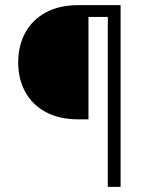

<svg xmlns="http://www.w3.org/2000/svg" viewBox="-20 -727 579 747"><path d="M399.4 -661.1H324.2V-262.7H284.2Q210.9 -262.7 158.2 -291Q105.5 -319.3 78.1 -369.6Q50.8 -419.9 50.8 -484.4Q50.8 -548.8 78.1 -599.4Q105.5 -649.9 158.2 -678.5Q210.9 -707 284.2 -707H449.2V0H399.4Z"/></svg>

Font: Pretendard ExtraLight
Style: Regular
Weight: 200
Designer: Base glyphs from Inter by Rasmus Andersson; Hangeul glyphs from Noto Sans CJK(Source Han Sans) by Jang Soo-young and Kan
Foundry: Kil Hyung-jin
Version: Version 1.309